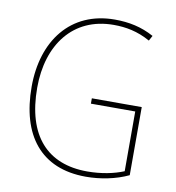

<svg xmlns="http://www.w3.org/2000/svg" viewBox="-82 -799 811 883"><g transform="rotate(10 323.5 -357.5)"><path d="M342 -350V-325H549V-46C503 -27 444 -15 379 -15C193 -15 86 -130 86 -355C86 -555 193 -700 383 -700C439 -700 495 -690 554 -657L567 -681C509 -713 449 -725 384 -725C177 -725 60 -569 60 -355C60 -129 166 10 377 10C444 10 516 -4 575 -32V-350Z"/></g></svg>

Font: Noto Sans Armenian SemiCondensed Thin
Style: Regular
Weight: 100
Width: 4
Designer: Monotype Design Team
Foundry: Monotype Imaging Inc.
Version: Version 2.008